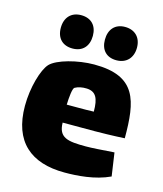

<svg xmlns="http://www.w3.org/2000/svg" viewBox="-103 -736 698 824"><g transform="rotate(15 246.0 -323.5)"><path d="M156 -511C201 -511 227 -540 227 -586C227 -631 201 -659 156 -659C112 -659 85 -630 85 -584C85 -538 112 -511 156 -511ZM351 -511C395 -511 423 -540 423 -586C423 -631 395 -659 351 -659C307 -659 281 -630 281 -584C281 -538 307 -511 351 -511ZM320 -120C240 -120 199 -126 198 -193H340C359 -193 422 -194 473 -197C473 -364 453 -469 265 -469C192 -469 102 -445 74 -415C48 -387 23 -303 23 -221C23 -62 111 12 261 12C316 12 395 7 461 -24L446 -127C386 -123 350 -120 320 -120ZM208 -350C222 -358 241 -362 261 -361C301 -359 315 -333 315 -273C294 -272 269 -272 247 -272H195C196 -305 200 -345 208 -350Z"/></g></svg>

Font: FilmFarsi Display
Style: Regular
Weight: 400
Designer: Borna Izadpanah
Foundry: Borna Izadpanah
Version: Version 1.000;PS 001.000;hotconv 1.0.88;makeotf.lib2.5.64775